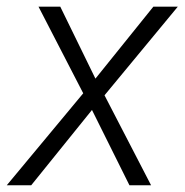

<svg xmlns="http://www.w3.org/2000/svg" viewBox="-46 -548 546 568"><path d="M132.3 -528.3 236.3 -315.4 407.7 -528.3H480L263.2 -266.1L400.9 0H336.9L226.1 -222.7L46.4 0H-25.9L200.2 -272L67.9 -528.3Z"/></svg>

Font: Mardoto Light
Style: Italic
Weight: 300
Italic angle: -12°
Designer: Christian Robertson, Vahan Hovhannisyan
Foundry: Google
Version: Version 1.000